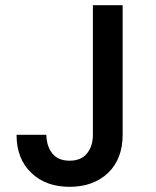

<svg xmlns="http://www.w3.org/2000/svg" viewBox="-20 -715 604 742"><path d="M339 -695C339 -695 339 -194 339 -194C339 -194 339 -194 339 -194C339 -164 331 -140 316 -122C301 -103 278 -94 249 -94C249 -94 249 -94 249 -94C220 -94 198 -103 183 -121C168 -139 160 -163 159 -194C159 -194 44 -194 44 -194C44 -194 44 -194 44 -194C44 -132 63 -83 101 -47C138 -11 188 7 249 7C249 7 249 7 249 7C310 7 360 -11 398 -47C435 -83 454 -132 454 -194C454 -194 454 -695 454 -695C454 -695 339 -695 339 -695Z"/></svg>

Font: Girnar Poppins
Style: Medium
Weight: 500
Designer: Ninad Kale (Devanagari), Jonny Pinhorn (Latin)
Foundry: Indian Type Foundry
Version: ""